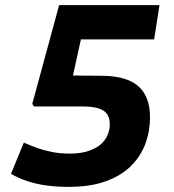

<svg xmlns="http://www.w3.org/2000/svg" viewBox="-20 -720 680 750"><path d="M23 -41 73 -163Q95 -153 122.5 -143Q150 -133 182.5 -126.5Q215 -120 252 -120Q296 -120 326.5 -130.5Q357 -141 375 -157.5Q393 -174 401 -194.5Q409 -215 409 -234Q409 -257 399.5 -272.5Q390 -288 367 -296Q344 -304 305 -304H113L106 -314L211 -700H603L582 -566H296L265 -425L375 -424Q473 -424 519.5 -384Q566 -344 566 -261Q566 -208 548 -159Q530 -110 492 -72Q454 -34 393.5 -12Q333 10 248 10Q201 10 161.5 4.5Q122 -1 88 -12Q54 -23 23 -41Z"/></svg>

Font: Georama ExtraCondensed Thin
Style: Bold Italic
Weight: 700
Italic angle: -9°
Version: Version 1.001